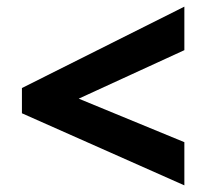

<svg xmlns="http://www.w3.org/2000/svg" viewBox="-20 -651 623 578"><path d="M535 -93 46 -310V-386L535 -631V-500L217 -354L535 -223Z"/></svg>

Font: Noto Sans Canadian Aboriginal ExtraBold
Style: Regular
Weight: 800
Designer: Monotype Design Team, Typotheque's Kevin King
Foundry: Monotype Imaging Inc.
Version: Version 2.004; ttfautohint (v1.8.4.7-5d5b)